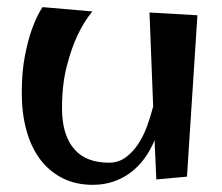

<svg xmlns="http://www.w3.org/2000/svg" viewBox="-20 -494 623 538"><path d="M533.2 -451.2 503.9 1 418 8.8 413.1 -101.1Q401.9 -73.7 385.3 -50.8Q368.7 -27.8 346.9 -11.2Q325.2 5.4 298.3 14.6Q271.5 23.9 240.2 23.9Q191.4 23.9 154.1 4.6Q116.7 -14.6 91.6 -48.8Q66.4 -83 53.7 -130.1Q41 -177.2 41 -232.9Q41 -293 49.8 -337.6Q58.6 -382.3 69.8 -413.1Q82.5 -448.7 99.1 -474.1L238.8 -461.9Q214.8 -433.1 196.3 -393.1Q180.2 -358.9 167 -308.1Q153.8 -257.3 153.8 -190.9Q153.8 -150.9 163.1 -122.1Q172.4 -93.3 189.5 -74.5Q206.5 -55.7 230.7 -46.9Q254.9 -38.1 285.2 -38.1Q311 -38.1 331.1 -52.2Q351.1 -66.4 366.2 -88.9Q381.3 -111.3 391.8 -139.6Q402.3 -168 409.2 -195.8L398.9 -459Z"/></svg>

Font: Original Surfer
Style: Regular
Weight: 400
Designer: Astigmatic (AOETI)
Foundry: Astigmatic (AOETI)
Version: Version 1.001